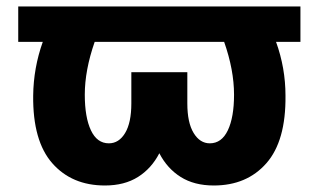

<svg xmlns="http://www.w3.org/2000/svg" viewBox="-20 -566 990 596"><path d="M912.6 -545.9V-436H836.9Q866.2 -355 866.2 -269Q867.7 -128.4 806.9 -59.3Q746.1 9.8 643.6 9.8Q583 9.8 541 -16.6Q499 -43 474.6 -90.3Q450.2 -43 408.2 -16.6Q366.2 9.8 305.7 9.8Q203.1 9.8 142.3 -59.3Q81.5 -128.4 83 -269Q84 -355.5 112.8 -436H36.6V-545.9ZM273.9 -436Q243.2 -348.1 243.2 -272Q243.2 -202.1 262.2 -161.6Q281.2 -121.1 317.9 -121.1Q349.1 -121.1 368.4 -153.1Q387.7 -185.1 387.7 -245.1V-341.8H561.5V-245.1Q561.5 -185.1 581.1 -153.1Q600.6 -121.1 631.3 -121.1Q668 -121.1 687.3 -161.6Q706.5 -202.1 706.5 -272Q706.5 -348.6 675.8 -436Z"/></svg>

Font: Inter Display ExtraBold
Style: Regular
Weight: 800
Designer: Rasmus Andersson
Foundry: rsms
Version: Version 4.000;git-a52131595